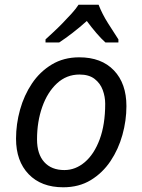

<svg xmlns="http://www.w3.org/2000/svg" viewBox="-20 -786 603 814"><path d="M248 8Q155 8 101.5 -47.5Q48 -103 48 -198Q48 -260 65 -321Q82 -382 115.5 -432Q149 -482 199.5 -512.5Q250 -543 316 -543Q410 -543 463 -487.5Q516 -432 516 -336Q516 -275 499 -214Q482 -153 448.5 -103Q415 -53 365 -22.5Q315 8 248 8ZM253 -65Q300 -65 339.5 -98.5Q379 -132 402.5 -195Q426 -258 426 -346Q426 -376 415.5 -404.5Q405 -433 381 -451.5Q357 -470 317 -470Q262 -470 221.5 -432.5Q181 -395 159 -332.5Q137 -270 137 -195Q137 -133 167.5 -99Q198 -65 253 -65ZM173 -619Q185 -630 205 -648.5Q225 -667 245.5 -688Q266 -709 284.5 -729.5Q303 -750 313 -766H398Q413 -727 438 -687.5Q463 -648 482 -619V-606H427Q409 -622 388.5 -646Q368 -670 348 -697Q318 -670 287.5 -646.5Q257 -623 231 -606H173Z"/></svg>

Font: BC Sans
Style: Italic
Weight: 400
Italic angle: -12°
Designer: Monotype Design Team
Designer: Province of B.C.
Foundry: Monotype Imaging Inc.
Version: Version 2.000;GOOG;noto-source:20170915:90ef993387c0